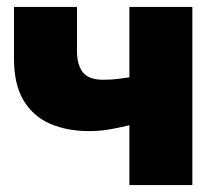

<svg xmlns="http://www.w3.org/2000/svg" viewBox="-20 -535 641 555"><path d="M354 0V-173Q321.5 -165 293.8 -160.5Q266 -156 238 -156Q174 -156 125 -177.2Q76 -198.5 48.2 -244.5Q20.5 -290.5 20.5 -364.5V-515H202.5V-388.5Q202.5 -347.5 219.5 -326Q236.5 -304.5 277.5 -304.5Q302.5 -304.5 320.2 -306.8Q338 -309 354 -311.5V-515H536V0Z"/></svg>

Font: Geologica Roman ExtraBold
Style: Regular
Weight: 800
Designer: Sindre Bremnes, Frode Helland
Foundry: Monokrom Skriftforlag AS
Version: Version 1.010;gftools[0.9.28]